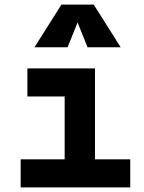

<svg xmlns="http://www.w3.org/2000/svg" viewBox="-20 -815 626 835"><path d="M261.2 0V-517.6H393.1V0ZM69.8 0V-122.1H271V0ZM383.3 0V-122.1H546.4V0ZM99.1 -395.5V-517.6H393.1V-395.5ZM129.9 -609.4 247.1 -794.9H387.7L504.9 -609.4H360.8L312.5 -729.5H322.3L273.9 -609.4Z"/></svg>

Font: Cascadia Code
Style: Regular
Weight: 400
Monospace: yes
Designer: Aaron Bell
Foundry: Saja Typeworks
Version: Version 2106.017